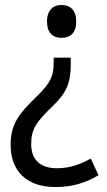

<svg xmlns="http://www.w3.org/2000/svg" viewBox="-20 -564 431 776"><path d="M288 -477C288 -523 264 -544 228 -544C196 -544 170 -524 170 -477C170 -430 195 -411 228 -411C264 -411 288 -431 288 -477ZM266 -303V-331H197V-313C197 -257 185 -229 128 -174C61 -108 23 -67 23 21C23 128 88 192 205 192C273 192 329 174 378 144L347 77C306 99 265 116 210 116C143 116 106 82 106 18C106 -42 127 -72 193 -135C249 -189 266 -230 266 -303Z"/></svg>

Font: Noto Sans Lao Looped SemiCondensed
Style: Regular
Weight: 400
Width: 4
Designer: Mark Frömberg, Ben Mitchell
Foundry: The Fontpad Ltd
Version: Version 1.002